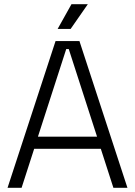

<svg xmlns="http://www.w3.org/2000/svg" viewBox="-20 -896 644 916"><path d="M16 0 245 -700H359L588 0H521L461 -186H143L83 0ZM443 -244 308 -662H296L161 -244ZM255 -758 321 -876H399L317 -758Z"/></svg>

Font: Space Grotesk Frontify Light
Style: Regular
Weight: 300
Designer: Florian Karsten
Version: Version 2.000